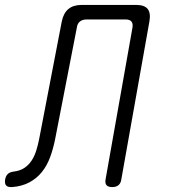

<svg xmlns="http://www.w3.org/2000/svg" viewBox="-74 -750 694 780"><path d="M177 -663Q184 -697 204 -713.5Q224 -730 258 -730H479Q513 -730 526 -713.5Q539 -697 533 -663L419 -22Q417 -6 407.5 2Q398 10 382 10Q365 10 358.5 2Q352 -6 355 -22L464 -637Q467 -654 460 -662.5Q453 -671 436 -671H278Q261 -671 250.5 -662.5Q240 -654 238 -637L151 -190Q143 -148 130 -112.5Q117 -77 96 -51Q75 -25 45 -9Q15 7 -25 10Q-42 11 -49 3.5Q-56 -4 -53 -22Q-50 -36 -42 -43.5Q-34 -51 -18 -53Q7 -56 24.5 -67.5Q42 -79 54 -97Q66 -115 73.5 -139Q81 -163 86 -190Z"/></svg>

Font: Maple Mono ExtraLight
Style: Italic
Weight: 275
Italic angle: -10°
Monospace: yes
Designer: subframe7536
Version: Version 7.000